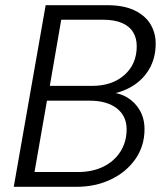

<svg xmlns="http://www.w3.org/2000/svg" viewBox="-20 -720 634 740"><path d="M33 0 156 -700H392Q457 -700 498.5 -680Q540 -660 560 -626.5Q580 -593 580 -552Q580 -496 555 -453.5Q530 -411 486 -385.5Q442 -360 385 -354L399 -364Q439 -363 470 -344.5Q501 -326 519 -294.5Q537 -263 537 -222Q537 -157 501.5 -106.5Q466 -56 406.5 -28Q347 0 275 0ZM113 -57H280Q336 -57 378 -77.5Q420 -98 444 -135.5Q468 -173 468 -222Q468 -273 430 -302.5Q392 -332 325 -332H161ZM172 -389H335Q412 -389 459.5 -431Q507 -473 507 -542Q507 -573 493 -596Q479 -619 450 -631.5Q421 -644 376 -644H216Z"/></svg>

Font: DM Sans 24pt Light
Style: Italic
Weight: 300
Italic angle: -10°
Designer: Colophon Foundry, Jonny Pinhorn
Foundry: Colophon Foundry
Version: Version 4.004;gftools[0.9.30]